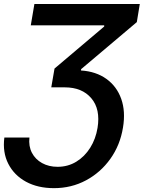

<svg xmlns="http://www.w3.org/2000/svg" viewBox="-35 -748 736 983"><path d="M-12.7 -43.9H115.7Q110.8 0.5 128.4 34.2Q146 67.9 180.4 86.9Q214.8 106 259.8 106Q313 106 355.7 79.8Q398.4 53.7 426.8 8.5Q455.1 -36.6 464.4 -93.3Q480 -189 432.6 -244.9Q385.3 -300.8 296.4 -300.8H227.5L244.1 -397L498.5 -612.3V-618.2H122.6L141.1 -727.5H680.7L665.5 -634.8L380.4 -394L379.4 -387.2Q456.5 -382.3 509.8 -344Q563 -305.7 585.7 -241.7Q608.4 -177.7 594.7 -95.2Q580.1 -4.9 530 65.2Q480 135.3 405.3 175.3Q330.6 215.3 241.2 215.3Q158.7 215.3 98.1 182.4Q37.6 149.4 7.6 90.8Q-22.5 32.2 -12.7 -43.9Z"/></svg>

Font: Inter Display SemiBold
Style: Italic
Weight: 600
Italic angle: -9.39999°
Designer: Rasmus Andersson
Foundry: rsms
Version: Version 4.000;git-a52131595